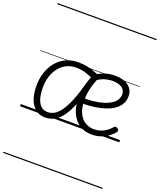

<svg xmlns="http://www.w3.org/2000/svg" viewBox="-230 -1068 1353 1626"><g transform="rotate(20 447.0 -255.0)"><path d="M71 -214Q71 -263 82.5 -308Q94 -353 116 -391.5Q138 -430 170.5 -458.5Q203 -487 245 -503Q287 -519 338 -519Q381 -519 415.5 -512Q450 -505 482.5 -493Q515 -481 550 -466Q524 -410 509 -353Q494 -296 494 -238Q494 -167 515.5 -121Q537 -75 573 -53Q609 -31 651 -31Q689 -31 718 -42Q747 -53 769 -70Q791 -87 807 -106Q815 -114 823 -113.5Q831 -113 839 -107Q847 -101 850 -93Q853 -85 847 -77Q830 -53 800.5 -31Q771 -9 733 4.5Q695 18 650 18Q585 18 538 -14Q491 -46 466 -102Q441 -158 441 -229Q441 -280 448.5 -322Q456 -364 467.5 -399Q479 -434 491 -461L509 -424Q463 -444 424.5 -457Q386 -470 334 -470Q288 -470 250 -451Q212 -432 184.5 -398Q157 -364 142 -318Q127 -272 127 -218Q127 -161 138.5 -119.5Q150 -78 174.5 -55.5Q199 -33 235 -33Q268 -33 297.5 -51Q327 -69 354.5 -109Q382 -149 408.5 -215Q435 -281 461 -378L502 -368Q475 -262 446.5 -188.5Q418 -115 385 -69.5Q352 -24 314 -3.5Q276 17 230 17Q158 17 114.5 -42.5Q71 -102 71 -214ZM835 -393Q835 -353 817.5 -322.5Q800 -292 768 -269.5Q736 -247 692 -232Q648 -217 594 -209.5Q540 -202 479 -202V-249Q527 -248 571 -253Q615 -258 653 -269Q691 -280 719 -297Q747 -314 763 -337Q779 -360 779 -390Q779 -430 747 -450Q715 -470 666 -470Q628 -470 591 -458Q554 -446 522 -422L500 -468Q540 -492 578.5 -505.5Q617 -519 671 -519Q745 -519 790 -485.5Q835 -452 835 -393ZM0 410H894V420H0ZM0 -20H894V0H0ZM0 -505H894V-500H0ZM0 -930H894V-920H0Z"/></g></svg>

Font: Playwrite DE Grund Guides
Style: Regular
Weight: 400
Designer: Veronika Burian, José Scaglione
Foundry: TypeTogether
Version: Version 1.003